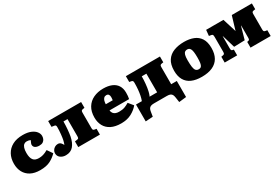

<svg xmlns="http://www.w3.org/2000/svg" viewBox="70 -1518 3885 2664"><g transform="rotate(-30 2012.0 -186.0)"><path d="M301 14Q212 14 151 -18.5Q90 -51 58.5 -109.5Q27 -168 27 -245Q27 -330 62 -394Q97 -458 164.5 -494.5Q232 -531 331 -531Q407 -531 458 -509.5Q509 -488 534.5 -455Q560 -422 560 -386Q560 -361 550.5 -338.5Q541 -316 519.5 -301.5Q498 -287 460 -287Q420 -287 395.5 -303.5Q371 -320 371 -351Q371 -361 376.5 -375Q382 -389 394 -414Q381 -420 367 -423.5Q353 -427 335 -427Q309 -427 290.5 -412.5Q272 -398 262 -367Q252 -336 252 -288Q252 -212 279.5 -176Q307 -140 369 -140Q404 -140 437.5 -149.5Q471 -159 515 -184L573 -100Q530 -53 466.5 -19.5Q403 14 301 14Z M713 13Q663 13 628 -13.5Q593 -40 593 -86Q593 -110 606 -131.5Q619 -153 641.5 -166.5Q664 -180 691 -180Q721 -180 738.5 -160Q756 -140 764 -122Q768 -129 774 -148.5Q780 -168 785 -190Q788 -203 791 -225Q794 -247 797 -274Q800 -301 801.5 -330.5Q803 -360 803 -388Q803 -406 797 -413.5Q791 -421 777 -423L735 -429V-522H1263V-429L1236 -425Q1217 -422 1211.5 -413Q1206 -404 1206 -384V-138Q1206 -118 1211.5 -109Q1217 -100 1236 -97L1263 -93V0H916V-91L956 -97Q972 -99 976.5 -108.5Q981 -118 981 -139V-411H916Q916 -381 914.5 -349.5Q913 -318 910.5 -288Q908 -258 904.5 -230.5Q901 -203 897 -181Q888 -136 872.5 -100Q857 -64 835 -38.5Q813 -13 782.5 0Q752 13 713 13Z M1600 14Q1504 14 1440.5 -18.5Q1377 -51 1346 -108.5Q1315 -166 1315 -241Q1315 -337 1354.5 -401.5Q1394 -466 1463 -498.5Q1532 -531 1620 -531Q1697 -531 1753 -508Q1809 -485 1839 -438.5Q1869 -392 1869 -323Q1869 -297 1867 -271Q1865 -245 1860 -224H1546Q1549 -196 1563 -177.5Q1577 -159 1600 -150Q1623 -141 1654 -141Q1707 -141 1743 -154Q1779 -167 1816 -190L1878 -114Q1834 -60 1765 -23Q1696 14 1600 14ZM1544 -324H1655Q1657 -339 1658 -351Q1659 -363 1659 -374Q1659 -400 1647.5 -415Q1636 -430 1613 -430Q1588 -430 1573 -415Q1558 -400 1551.5 -376.5Q1545 -353 1544 -324Z M2442 159 2430 78Q2426 50 2416.5 33Q2407 16 2388 8Q2369 0 2337 0H2127Q2096 0 2077 8Q2058 16 2048 33Q2038 50 2034 78L2022 152L1905 159V-111H1999Q2012 -145 2020.5 -186.5Q2029 -228 2033.5 -277.5Q2038 -327 2038 -382Q2038 -404 2032 -412Q2026 -420 2012 -423L1980 -429V-522H2526V-429L2499 -425Q2480 -422 2474.5 -413Q2469 -404 2469 -384V-111H2559V146ZM2123 -111H2244V-410H2170Q2170 -381 2168.5 -351.5Q2167 -322 2164 -292Q2161 -262 2157 -234.5Q2153 -207 2147 -182Q2144 -169 2140.5 -156.5Q2137 -144 2132.5 -132.5Q2128 -121 2123 -111Z M2892 14Q2796 14 2730.5 -15Q2665 -44 2631 -103Q2597 -162 2597 -251Q2597 -352 2637.5 -413.5Q2678 -475 2750 -503Q2822 -531 2915 -531Q3000 -531 3065 -505.5Q3130 -480 3167.5 -422.5Q3205 -365 3205 -268Q3205 -174 3169 -111.5Q3133 -49 3063 -17.5Q2993 14 2892 14ZM2905 -99Q2933 -99 2946.5 -115Q2960 -131 2965 -164.5Q2970 -198 2970 -251Q2970 -304 2965.5 -337Q2961 -370 2951.5 -387.5Q2942 -405 2929.5 -411.5Q2917 -418 2900 -418Q2880 -418 2864.5 -407.5Q2849 -397 2840.5 -368.5Q2832 -340 2832 -285Q2832 -219 2838 -177.5Q2844 -136 2860 -117.5Q2876 -99 2905 -99Z M3262 0V-93L3294 -99Q3309 -102 3314 -111Q3319 -120 3319 -146V-376Q3319 -402 3313.5 -411.5Q3308 -421 3294 -423L3257 -429L3266 -522H3543L3607 -318L3611 -303L3677 -522H3999V-429L3972 -425Q3953 -422 3947.5 -413Q3942 -404 3942 -384V-138Q3942 -118 3947.5 -109Q3953 -100 3972 -97L3999 -93V0H3676V-92L3692 -95Q3708 -98 3712.5 -107Q3717 -116 3717 -137V-330H3714L3657 -129L3485 -124L3424 -329H3421V-139Q3421 -118 3425 -108Q3429 -98 3445 -95L3462 -92V0Z"/></g></svg>

Font: Literata Black
Style: Regular
Weight: 900
Designer: Latin by Veronika Burian and Jose Scaglione. Greek by Irene Vlachou. Cyrillic by Vera Evstafieva.
Foundry: TypeTogether
Version: Version 3.103;gftools[0.9.29]